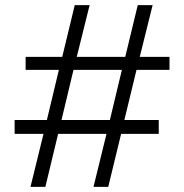

<svg xmlns="http://www.w3.org/2000/svg" viewBox="-20 -730 720 750"><path d="M642.1 -457H513.2L465.8 -261.2H600.1V-207H453.1L402.8 0H345.2L396 -207H207L157.2 0H99.1L149.9 -207H37.1V-261.2H163.1L210 -457H80.1V-507.8H223.1L272 -710H330.1L279.8 -507.8H469.2L518.1 -710H576.2L525.9 -507.8H642.1ZM409.2 -261.2 456.1 -457H267.1L220.2 -261.2Z"/></svg>

Font: Rawline
Style: Regular
Weight: 400
Designer: Matt McInerney, Pablo Impallari, Rodrigo Fuenzalida
Foundry: Matt McInerney, Pablo Impallari, Rodrigo Fuenzalida
Version: Version 4.020;PS 004.020;hotconv 1.0.88;makeotf.lib2.5.64775